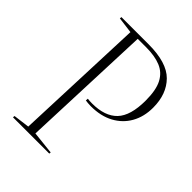

<svg xmlns="http://www.w3.org/2000/svg" viewBox="-208 -840 950 950"><g transform="rotate(45 267.0 -365.0)"><path d="M248 -327Q254 -326 262.5 -325.5Q271 -325 279 -325Q369 -325 413 -371Q457 -417 457 -523Q457 -596 436 -636.5Q415 -677 374 -694Q333 -711 273 -711H213L186 -22L306 -9L305 0H51L52 -10L137 -21L164 -709L79 -720L80 -730H270Q398 -730 453 -674.5Q508 -619 508 -524Q508 -461 481 -413Q454 -365 404 -338Q354 -311 285 -311Q272 -311 263.5 -312Q255 -313 247 -314Z"/></g></svg>

Font: Literata 72pt ExtraLight
Style: Italic
Weight: 200
Italic angle: -2°
Designer: Latin by Veronika Burian and Jose Scaglione. Greek by Irene Vlachou. Cyrillic by Vera Evstafieva
Foundry: TypeTogether
Version: Version 3.002